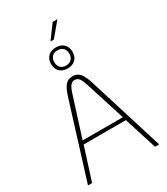

<svg xmlns="http://www.w3.org/2000/svg" viewBox="-261 -1218 1161 1332"><g transform="rotate(-30 320.0 -552.5)"><path d="M336 -995H309L390 -1105H428ZM234 -857Q234 -895 257 -918Q280 -941 320 -941Q360 -941 383 -918Q406 -895 406 -857Q406 -819 383 -796Q360 -773 320 -773Q280 -773 257 -796Q234 -819 234 -857ZM260 -857Q260 -829 276 -812.5Q292 -796 320 -796Q348 -796 364 -812.5Q380 -829 380 -857Q380 -885 364 -901.5Q348 -918 320 -918Q292 -918 276 -901.5Q260 -885 260 -857ZM489 -261H151L68 0H35L222 -601Q241 -662 262.5 -686Q284 -710 320 -710Q356 -710 377.5 -686Q399 -662 418 -601L605 0H572ZM481 -289 382 -601Q368 -646 354.5 -663Q341 -680 320 -680Q299 -680 285.5 -663Q272 -646 258 -601L159 -289Z"/></g></svg>

Font: KoHo ExtraLight
Style: Regular
Weight: 275
Version: Version 1.000; ttfautohint (v1.6)